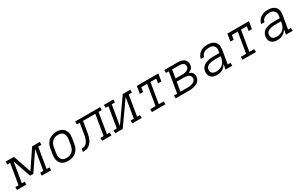

<svg xmlns="http://www.w3.org/2000/svg" viewBox="196 -1913 5144 3304"><g transform="rotate(-30 2767.5 -261.5)"><path d="M-15 0V-58H49L116 -462H60V-520H224L346 -164L586 -520H738V-462H674L607 -58H664V0H478V-58H542L608 -456L368 -100H303L180 -456L115 -58H171V0Z M1001 8Q971 8 941.5 2Q912 -4 888 -19.5Q864 -35 847.5 -58Q831 -81 823.5 -109Q816 -137 816.5 -167.5Q817 -198 822 -228L838 -328Q843 -355 852 -381.5Q861 -408 877 -432.5Q893 -457 915.5 -476Q938 -495 964.5 -507Q991 -519 1018 -525Q1045 -531 1073 -531Q1103 -531 1132 -523.5Q1161 -516 1185 -501Q1209 -486 1225.5 -462.5Q1242 -439 1250 -411Q1258 -383 1257.5 -352.5Q1257 -322 1252 -292L1235 -192Q1231 -165 1222 -138.5Q1213 -112 1196.5 -88Q1180 -64 1157.5 -44.5Q1135 -25 1109 -13Q1083 -1 1055.5 3.5Q1028 8 1001 8ZM1002 -50Q1023 -50 1043 -53.5Q1063 -57 1082 -67Q1101 -77 1117 -91.5Q1133 -106 1144 -124Q1155 -142 1161.5 -162Q1168 -182 1172 -202L1188 -302Q1192 -323 1192.5 -344Q1193 -365 1188.5 -384.5Q1184 -404 1173.5 -421.5Q1163 -439 1147 -450Q1131 -461 1110.5 -465.5Q1090 -470 1069 -470Q1049 -470 1029 -466Q1009 -462 990.5 -452.5Q972 -443 956 -428Q940 -413 929 -395Q918 -377 911.5 -357.5Q905 -338 902 -318L885 -218Q882 -198 881.5 -177Q881 -156 885 -136.5Q889 -117 899.5 -99.5Q910 -82 925.5 -70.5Q941 -59 961 -54.5Q981 -50 1002 -50Z M1294 0 1303 -58Q1322 -58 1340.5 -61.5Q1359 -65 1376 -75Q1393 -85 1406 -100Q1419 -115 1428.5 -132.5Q1438 -150 1444 -168Q1450 -186 1454.5 -204Q1459 -222 1462 -240.5Q1465 -259 1468 -277V-279Q1468 -279 1468 -279Q1468 -279 1468 -280L1499 -462H1442V-520H1936V-462H1872L1805 -58H1862V0H1676V-58H1740L1807 -462H1564L1532 -271Q1528 -247 1523.5 -223Q1519 -199 1512.5 -174.5Q1506 -150 1495.5 -126.5Q1485 -103 1470 -82Q1455 -61 1434.5 -43Q1414 -25 1391 -15Q1368 -5 1343 -2.5Q1318 0 1294 0Z M1937 0V-58H2001L2068 -462H2012V-520H2198V-462H2134L2068 -67L2387 -520H2536V-462H2472L2405 -58H2462V0H2276V-58H2340L2405 -453L2086 0Z M2666 0V-58H2771L2838 -462H2722L2707 -375H2642L2666 -520H3094L3070 -375H3004L3019 -462H2903L2836 -58H2933V0Z M3137 0V-58H3201L3268 -462H3212V-520H3472Q3495 -520 3518 -517.5Q3541 -515 3562 -507Q3583 -499 3601 -486.5Q3619 -474 3630 -455Q3641 -436 3644.5 -413.5Q3648 -391 3644 -368Q3641 -350 3634 -333.5Q3627 -317 3613.5 -304Q3600 -291 3584 -282Q3568 -273 3551 -268Q3571 -260 3588.5 -248Q3606 -236 3618 -218.5Q3630 -201 3633.5 -178.5Q3637 -156 3634 -134Q3630 -111 3618 -88.5Q3606 -66 3586.5 -50.5Q3567 -35 3544.5 -25Q3522 -15 3498.5 -9.5Q3475 -4 3451.5 -2Q3428 0 3405 0ZM3307 -298H3447Q3460 -298 3473.5 -299Q3487 -300 3501 -303.5Q3515 -307 3528 -312.5Q3541 -318 3552.5 -327Q3564 -336 3571 -349Q3578 -362 3580 -375Q3582 -389 3579.5 -402.5Q3577 -416 3569.5 -426.5Q3562 -437 3550.5 -444Q3539 -451 3526.5 -455Q3514 -459 3500 -460.5Q3486 -462 3472 -462H3334ZM3405 -58Q3421 -58 3437.5 -59Q3454 -60 3470 -63.5Q3486 -67 3502.5 -72.5Q3519 -78 3533.5 -88Q3548 -98 3557.5 -112.5Q3567 -127 3570 -144Q3573 -160 3568.5 -176Q3564 -192 3553.5 -203.5Q3543 -215 3528.5 -222Q3514 -229 3498.5 -233Q3483 -237 3466.5 -238.5Q3450 -240 3433 -240H3297L3267 -58Z M3961 8Q3938 8 3916 4.5Q3894 1 3874.5 -8Q3855 -17 3840 -32Q3825 -47 3817 -66.5Q3809 -86 3807 -108.5Q3805 -131 3809 -154Q3813 -179 3826 -204Q3839 -229 3861 -246Q3883 -263 3908.5 -273.5Q3934 -284 3960 -290Q3986 -296 4012 -298Q4038 -300 4064 -300H4180L4186 -335Q4189 -354 4188.5 -372Q4188 -390 4182 -406.5Q4176 -423 4164.5 -435.5Q4153 -448 4138 -456Q4123 -464 4105 -467Q4087 -470 4069 -470Q4045 -470 4021 -465.5Q3997 -461 3975 -449Q3953 -437 3937 -416.5Q3921 -396 3916 -371H3851Q3858 -407 3879 -438.5Q3900 -470 3931.5 -491Q3963 -512 3998.5 -520Q4034 -528 4069 -528Q4097 -528 4124 -523.5Q4151 -519 4174.5 -507.5Q4198 -496 4216 -477Q4234 -458 4243.5 -433.5Q4253 -409 4253.5 -381.5Q4254 -354 4250 -326L4205 -58H4262V0H4130L4147 -99Q4132 -75 4112 -53.5Q4092 -32 4067 -18Q4042 -4 4015 2Q3988 8 3961 8ZM3976 -50Q4009 -50 4042 -59.5Q4075 -69 4102 -91Q4129 -113 4144 -144Q4159 -175 4165 -208L4170 -242H4064Q4050 -242 4036 -241.5Q4022 -241 4008.5 -239.5Q3995 -238 3981 -235.5Q3967 -233 3953 -228.5Q3939 -224 3926 -217.5Q3913 -211 3901.5 -201.5Q3890 -192 3883.5 -179Q3877 -166 3875 -152Q3872 -137 3873.5 -122.5Q3875 -108 3881 -95.5Q3887 -83 3897 -74Q3907 -65 3920 -59.5Q3933 -54 3947.5 -52Q3962 -50 3976 -50Z M4466 0V-58H4571L4638 -462H4522L4507 -375H4442L4466 -520H4894L4870 -375H4804L4819 -462H4703L4636 -58H4733V0Z M5161 8Q5138 8 5116 4.5Q5094 1 5074.5 -8Q5055 -17 5040 -32Q5025 -47 5017 -66.5Q5009 -86 5007 -108.5Q5005 -131 5009 -154Q5013 -179 5026 -204Q5039 -229 5061 -246Q5083 -263 5108.5 -273.5Q5134 -284 5160 -290Q5186 -296 5212 -298Q5238 -300 5264 -300H5380L5386 -335Q5389 -354 5388.5 -372Q5388 -390 5382 -406.5Q5376 -423 5364.5 -435.5Q5353 -448 5338 -456Q5323 -464 5305 -467Q5287 -470 5269 -470Q5245 -470 5221 -465.5Q5197 -461 5175 -449Q5153 -437 5137 -416.5Q5121 -396 5116 -371H5051Q5058 -407 5079 -438.5Q5100 -470 5131.5 -491Q5163 -512 5198.5 -520Q5234 -528 5269 -528Q5297 -528 5324 -523.5Q5351 -519 5374.5 -507.5Q5398 -496 5416 -477Q5434 -458 5443.5 -433.5Q5453 -409 5453.5 -381.5Q5454 -354 5450 -326L5405 -58H5462V0H5330L5347 -99Q5332 -75 5312 -53.5Q5292 -32 5267 -18Q5242 -4 5215 2Q5188 8 5161 8ZM5176 -50Q5209 -50 5242 -59.5Q5275 -69 5302 -91Q5329 -113 5344 -144Q5359 -175 5365 -208L5370 -242H5264Q5250 -242 5236 -241.5Q5222 -241 5208.5 -239.5Q5195 -238 5181 -235.5Q5167 -233 5153 -228.5Q5139 -224 5126 -217.5Q5113 -211 5101.5 -201.5Q5090 -192 5083.5 -179Q5077 -166 5075 -152Q5072 -137 5073.5 -122.5Q5075 -108 5081 -95.5Q5087 -83 5097 -74Q5107 -65 5120 -59.5Q5133 -54 5147.5 -52Q5162 -50 5176 -50Z"/></g></svg>

Font: Iosevka Etoile Light Oblique
Style: Regular
Weight: 300
Italic angle: -9°
Designer: Belleve Invis
Foundry: Belleve Invis
Version: Version 15.5.2; ttfautohint (v1.8.4)